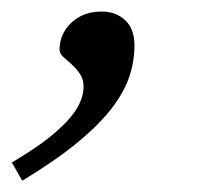

<svg xmlns="http://www.w3.org/2000/svg" viewBox="-92 -137 350 332"><path d="M-71.5 144Q-22.5 115 4.2 91.5Q31 68 41.8 49Q52.5 30 52.5 13Q52.5 0 46.2 -9.2Q40 -18.5 31.8 -25.8Q23.5 -33 17.2 -38.8Q11 -44.5 11 -51Q11 -69 20 -83.8Q29 -98.5 45.2 -107.8Q61.5 -117 84 -117Q108.5 -117 124.5 -102Q140.5 -87 140.5 -58Q140.5 -31.5 131.8 -5Q123 21.5 101.8 49.5Q80.5 77.5 42.8 108.8Q5 140 -53.5 175.5Z"/></svg>

Font: Newsreader
Style: Italic
Weight: 400
Italic angle: -17°
Designer: Hugues Gentile
Foundry: Production Type
Version: Version 1.003